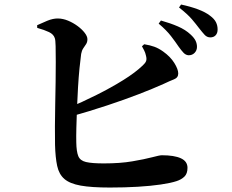

<svg xmlns="http://www.w3.org/2000/svg" viewBox="-20 -823 1040 861"><path d="M781 -613.9Q767.2 -634.6 746.9 -661Q726.6 -687.4 691.5 -717.1L701.7 -731Q743.5 -719.3 777.8 -704.5Q812.1 -689.6 834.6 -668.3Q850.7 -653.6 857.2 -640Q863.6 -626.4 863.3 -612.1Q863.1 -596.7 852.5 -585.8Q842 -575 825.7 -575.2Q813.3 -575.8 803.3 -586.1Q793.4 -596.4 781 -613.9ZM872.8 -696.6Q859.4 -714.4 840.6 -736.6Q821.9 -758.7 782.8 -789.5L792 -802.7Q834.3 -793.7 867.7 -781.2Q901.2 -768.7 921.8 -752.7Q941.1 -738.4 948.6 -723.1Q956.1 -707.9 955.8 -690.4Q955.8 -674.3 947 -664.8Q938.2 -655.3 922.7 -655.3Q908 -655.6 897.8 -666.6Q887.6 -677.6 872.8 -696.6ZM146.6 -710Q165 -718.8 191.5 -729.7Q217.9 -740.6 240 -740.1Q262.5 -739.8 285.4 -730.3Q308.2 -720.8 328 -706.2Q347.7 -691.6 359.8 -675.8Q372 -660 372 -647.2Q372 -634.1 366 -625.1Q360 -616.1 353.3 -606.2Q346.7 -596.4 343.9 -581.1Q340.5 -556.9 336.5 -516.8Q332.5 -476.7 329.8 -429.9Q327.1 -383 325.2 -336Q323.4 -288.9 322.4 -249.3Q321.4 -209.7 322.1 -184.6Q322.8 -143.6 331 -123.1Q339.2 -102.7 365.5 -96.5Q391.8 -90.2 445.8 -90.2Q519.1 -90.2 573.7 -99.6Q628.3 -108.9 662.1 -117.8Q696 -126.8 705.8 -126.8Q761.7 -126.8 791.3 -113.1Q820.8 -99.5 820.8 -70.4Q820.8 -44.4 807.1 -31.1Q793.4 -17.8 771.9 -10.8Q745.9 -2.2 701 4.4Q656 11 598 14.5Q539.9 18 472.5 18Q390.4 18 341.8 9.3Q293.2 0.6 268.8 -20.4Q244.5 -41.4 236.4 -79Q228.3 -116.6 226.8 -173.5Q226.1 -209.4 226.3 -256.2Q226.6 -302.9 227.6 -353.9Q228.6 -404.9 229.4 -454.4Q230.2 -504 230.1 -545.6Q230 -587.2 229.4 -615.8Q228.8 -644.3 225.6 -652.2Q220.2 -669.3 199.8 -679.1Q179.4 -688.9 146.9 -698ZM616.6 -615.4 626.7 -624.6Q652.8 -620.4 672.1 -613.4Q691.4 -606.4 711.3 -592.2Q744.1 -569 761.7 -540.6Q779.3 -512.2 779.3 -493.5Q779.3 -474.7 760.4 -467.3Q741.4 -459.9 712.7 -446.3Q665.1 -424.9 601.7 -400.5Q538.2 -376 461 -350.4Q383.7 -324.7 294.2 -299.5L281.9 -337.2Q348 -364.6 413.2 -397.4Q478.5 -430.1 532.8 -463.9Q587.1 -497.7 619.9 -529.3Q631.7 -540 635.2 -549.2Q638.6 -558.4 634.5 -573.8Q632 -586.1 626.1 -597.7Q620.2 -609.2 616.6 -615.4Z"/></svg>

Font: Noto Serif TC
Style: Regular
Weight: 200
Designer: Ryoko NISHIZUKA 西塚涼子 (kana & ideographs); Frank Grießhammer (Latin, Greek & Cyrillic); Wenlong ZHANG 张文龙 (bopomofo); San
Foundry: Adobe
Version: Version 2.001;hotconv 1.1.0;makeotfexe 2.6.0